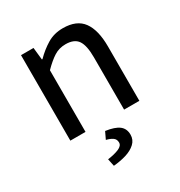

<svg xmlns="http://www.w3.org/2000/svg" viewBox="-169 -616 887 947"><g transform="rotate(-30 274.5 -142.0)"><path d="M81.1 0V-486.8H152.3L159.7 -417H163.1Q197.3 -451.7 236.3 -475.3Q275.4 -499 325.7 -499Q404.3 -499 439.2 -450.9Q474.1 -402.8 474.1 -309.6V0H387.2V-297.9Q387.2 -365.2 367.2 -394.5Q347.2 -423.8 297.9 -423.8Q261.2 -423.8 232.2 -405.5Q203.1 -387.2 167.5 -351.1V0ZM205.1 214.8 196.3 172.9Q235.4 167.5 260 157Q284.7 146.5 284.7 127.9Q284.7 108.9 270.3 99.1Q255.9 89.4 234.4 84.5L253.4 44.4Q305.7 51.8 329.3 70.1Q353 88.4 353 122.6Q353 151.9 332 171.4Q311 190.9 277.6 201.2Q244.1 211.4 205.1 214.8Z"/></g></svg>

Font: Varta Medium
Style: Regular
Weight: 500
Designer: Joana Correia, Viktoriya Grabowska, Eben Sorkin
Foundry: Sorkin Type Co.
Version: Version 1.004